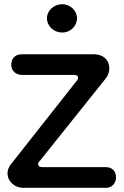

<svg xmlns="http://www.w3.org/2000/svg" viewBox="-20 -900 592 920"><path d="M279 -744C316 -744 349 -774 349 -813C349 -849 316 -880 279 -880C238 -880 205 -849 205 -813C205 -774 238 -744 279 -744ZM488 0C517 0 536 -23 536 -50C536 -73 523 -99 488 -99H184C170 -99 163 -104 163 -114C163 -119 165 -124 170 -128L485 -522C498 -538 504 -555 504 -573C504 -609 478 -640 429 -640H85C49 -640 34 -617 34 -589C34 -564 53 -541 85 -541H334C347 -541 354 -537 354 -528C354 -523 352 -517 347 -512L30 -110C21 -97 16 -84 16 -69C16 -34 46 0 93 0Z"/></svg>

Font: Dongle
Style: Regular
Weight: 400
Designer: Yanghee Ryu
Foundry: Yanghee Ryu
Version: Version 2.000